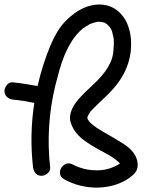

<svg xmlns="http://www.w3.org/2000/svg" viewBox="-30 -785 651 867"><path d="M482.4 -163.1Q505.9 -149.4 530.3 -133.8Q554.7 -118.2 572.3 -95.7Q590.8 -71.3 591.8 -42Q592.8 -12.7 567.4 7.8Q536.1 34.2 497.1 47.4Q458 60.5 416.5 62Q375 63.5 334.5 53.7Q293.9 43.9 259.8 24.4Q243.2 15.6 241.2 0.5Q239.3 -14.6 246.6 -26.9Q253.9 -39.1 268.1 -44.9Q282.2 -50.8 298.8 -42Q311.5 -35.2 323.7 -30.8Q335.9 -26.4 349.6 -22.5Q386.7 -13.7 424.8 -16.6Q462.9 -19.5 497.1 -38.1Q505.9 -42 511.7 -46.9Q508.8 -49.8 505.9 -52.7Q502.9 -55.7 499 -58.6Q479.5 -75.2 454.1 -88.9Q428.7 -102.5 402.8 -117.2Q377 -131.8 353 -148.9Q329.1 -166 311.5 -188.5Q296.9 -208 289.6 -231Q282.2 -253.9 290 -278.3Q296.9 -299.8 309.6 -317.9Q322.3 -335.9 337.9 -351.6Q355.5 -370.1 374 -387.2Q392.6 -404.3 410.2 -421.9Q427.7 -439.5 442.4 -459Q457 -478.5 467.8 -501Q478.5 -522.5 481.9 -552.7Q485.4 -583 483.4 -610.4Q482.4 -614.3 481.4 -620.1Q480.5 -626 478.5 -632.8L475.6 -644.5Q471.7 -652.3 469.7 -656.2Q467.8 -660.2 464.8 -664.1Q465.8 -662.1 461.4 -667Q457 -671.9 455.1 -673.8Q449.2 -678.7 447.8 -679.2Q446.3 -679.7 444.3 -681.6Q437.5 -683.6 436.5 -684.1Q435.5 -684.6 434.6 -684.6Q426.8 -686.5 423.8 -686.5H409.2Q396.5 -683.6 390.6 -681.6L377 -676.8Q368.2 -671.9 357.9 -665.5Q347.7 -659.2 342.8 -655.3Q315.4 -631.8 295.9 -601.6Q276.4 -571.3 262.2 -537.6Q248 -503.9 238.3 -468.3Q228.5 -432.6 219.7 -398.4Q175.8 -216.8 196.3 -30.3Q198.2 -13.7 185.1 -2.4Q171.9 8.8 157.2 8.8Q140.6 8.8 130.9 -2.4Q121.1 -13.7 119.1 -30.3Q102.5 -175.8 125 -320.3Q100.6 -325.2 77.1 -329.1Q53.7 -333 29.3 -335Q12.7 -336.9 1.5 -347.2Q-9.8 -357.4 -9.8 -374Q-9.8 -388.7 1.5 -401.9Q12.7 -415 29.3 -413.1Q57.6 -410.2 84.5 -405.8Q111.3 -401.4 139.6 -396.5Q162.1 -495.1 199.2 -583Q211.9 -613.3 229 -641.6Q246.1 -669.9 269.5 -693.4Q287.1 -710.9 308.1 -726.1Q329.1 -741.2 352.5 -751Q376 -760.7 401.4 -763.7Q426.8 -766.6 452.1 -760.7Q478.5 -753.9 498 -738.8Q517.6 -723.6 531.2 -702.6Q544.9 -681.6 552.2 -656.7Q559.6 -631.8 561.5 -606.4Q565.4 -541 543.5 -484.4Q521.5 -427.7 477.5 -379.9Q460.9 -361.3 442.4 -344.2Q423.8 -327.1 406.2 -309.6Q398.4 -301.8 391.1 -294.4Q383.8 -287.1 377 -279.3Q377 -278.3 374 -273.9Q371.1 -269.5 370.1 -267.6Q364.3 -256.8 364.3 -252.9Q364.3 -250 368.2 -243.7Q372.1 -237.3 370.1 -240.2Q375 -232.4 383.8 -225.6Q404.3 -208 430.7 -192.9Q457 -177.7 482.4 -163.1Z"/></svg>

Font: Schoolbell
Style: Regular
Weight: 400
Designer: Font Diner, Inc
Foundry: Font Diner, Inc
Version: Version 1.000